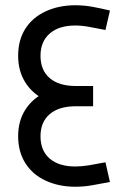

<svg xmlns="http://www.w3.org/2000/svg" viewBox="-20 -695 507 730"><path d="M268 -291Q204 -291 154.5 -314Q105 -337 77 -380.5Q49 -424 49 -483Q49 -543 76.5 -586Q104 -629 154 -652Q204 -675 266 -675Q300 -675 332.5 -669Q365 -663 398 -655L381 -581Q345 -588 318 -593Q291 -598 266 -598Q204 -598 169 -567.5Q134 -537 134 -483Q134 -428 169 -398Q204 -368 268 -368ZM266 15Q204 15 154 -8Q104 -31 76.5 -74.5Q49 -118 49 -177Q49 -236 77 -279Q105 -322 154.5 -345Q204 -368 268 -368V-291Q204 -291 169 -261Q134 -231 134 -177Q134 -122 169 -92Q204 -62 266 -62Q291 -62 318 -66.5Q345 -71 381 -78L398 -3Q365 3 332.5 9Q300 15 266 15ZM268 -291V-368H334V-291Z"/></svg>

Font: Cairo Medium
Style: Regular
Weight: 500
Designer: Mohamed Gaber, Accademia di Belle Arti di Urbino
Foundry: Kief Type Foundry, Accademia di Belle Arti di Urbino
Version: Version 3.117